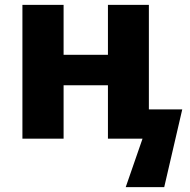

<svg xmlns="http://www.w3.org/2000/svg" viewBox="-20 -569 778 788"><path d="M72 0V-549H241V-344H423V-549H591V-120H728L654 199H496L565 0H423V-219H241V0Z"/></svg>

Font: Noto Sans ExtraBold
Style: Regular
Weight: 800
Designer: Monotype Design Team
Foundry: Monotype Imaging Inc.
Version: Version 2.007